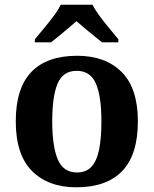

<svg xmlns="http://www.w3.org/2000/svg" viewBox="-20 -786 653 816"><path d="M304.6 10Q185 10 116 -59.3Q47 -128.7 47 -270.3Q47 -411 113.1 -480Q179.2 -549 308 -549Q428 -549 497 -480Q566 -411 566 -270.3Q566 -128.7 499.5 -59.3Q433 10 304.6 10ZM307.2 -53Q346 -53 368.7 -77.4Q391.3 -101.7 401.2 -150.5Q411 -199.2 411 -270Q411 -377 387.5 -431Q364 -485 306 -485Q248 -485 225 -431.2Q202 -377.5 202 -270Q202 -164 225.5 -108.5Q249 -53 307.2 -53ZM128 -619Q144 -638 165.5 -664Q187 -690 207.5 -717Q228 -744 238 -766H373Q384 -744 404 -717Q424 -690 446 -664Q468 -638 483 -619V-606H414Q400 -617 380 -633Q360 -649 340 -666Q320 -683 305 -696Q290 -683 270 -666Q250 -649 230.5 -633Q211 -617 197 -606H128Z"/></svg>

Font: Noto Serif Armenian
Style: Regular
Weight: 400
Designer: Monotype Design Team
Foundry: Monotype Imaging Inc.
Version: Version 2.007